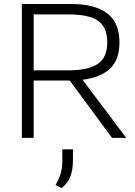

<svg xmlns="http://www.w3.org/2000/svg" viewBox="-20 -688 675 958"><path d="M89 0V-668H337Q452 -668 514 -622Q576 -576 576 -477Q576 -389 528.5 -345Q481 -301 392 -290L610 0H539L328 -286H148V0ZM148 -337H323Q417 -337 466 -368Q515 -399 515 -476Q515 -553 469 -584.5Q423 -616 323 -616H148ZM288 250 257 235Q269 215 276.5 196.5Q284 178 287.5 157Q291 136 291 110V57H344V110Q344 160 331 193Q318 226 288 250Z"/></svg>

Font: Gantari Light
Style: Regular
Weight: 300
Designer: Anugrah Pasau
Foundry: Lafontype
Version: Version 1.000; ttfautohint (v1.8.3)